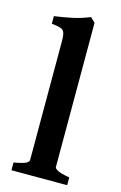

<svg xmlns="http://www.w3.org/2000/svg" viewBox="-110 -745 498 793"><g transform="rotate(15 139.0 -348.0)"><path d="M23.4 0V-33.2Q62 -40 74.5 -46.6Q86.9 -53.2 86.9 -60.5V-567.9Q86.9 -594.2 82.5 -605.7Q78.1 -617.2 65.4 -621.1Q52.7 -625 27.8 -627.9V-660.2Q73.2 -666.5 107.4 -674.1Q141.6 -681.6 177.2 -696.3L197.3 -677.2V-60.5Q197.3 -54.2 210.9 -46.9Q224.6 -39.6 261.7 -33.2V0Z"/></g></svg>

Font: Dai Banna SIL SemiBold
Style: Regular
Weight: 600
Designer: Victor Gaultney
Foundry: SIL International
Version: Version 4.000